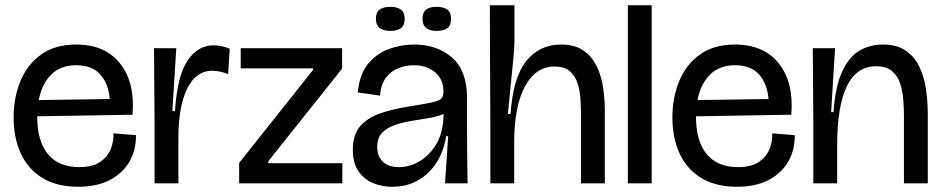

<svg xmlns="http://www.w3.org/2000/svg" viewBox="-20 -700 3603 733"><path d="M279 13Q198 13 143 -20Q88 -53 60 -113Q32 -173 32 -252Q32 -328 58.5 -391.5Q85 -455 138 -492.5Q191 -530 271 -530Q381 -530 438.5 -457.5Q496 -385 486 -262L122 -256Q122 -161 163 -111.5Q204 -62 282 -62Q335 -62 364 -83Q393 -104 404 -134Q415 -164 413 -191L499 -184Q500 -128 474.5 -83.5Q449 -39 399.5 -13Q350 13 279 13ZM271 -451Q211 -451 175 -414.5Q139 -378 128 -318L399 -322Q394 -381 362.5 -416Q331 -451 271 -451Z M570 0V-245L568 -516H653L638 -276H648Q657 -412 696.5 -469.5Q736 -527 795 -527Q826 -527 857 -514L851 -417Q834 -424 818.5 -427Q803 -430 790 -430Q729 -430 695 -362.5Q661 -295 661 -172V0Z M893 0V-78L1175 -433V-439H899V-516H1286V-438L1004 -84V-77H1287V0Z M1478 13Q1437 13 1403 -1.5Q1369 -16 1348 -47Q1327 -78 1327 -128Q1327 -188 1357 -220.5Q1387 -253 1436.5 -269Q1486 -285 1545 -294Q1602 -303 1629 -309Q1656 -315 1664.5 -323.5Q1673 -332 1673 -350Q1673 -398 1640.5 -424.5Q1608 -451 1560 -451Q1530 -451 1501.5 -440Q1473 -429 1453.5 -403.5Q1434 -378 1431 -335L1346 -347Q1352 -416 1385 -456Q1418 -496 1465 -513Q1512 -530 1561 -530Q1649 -530 1706 -480Q1763 -430 1763 -326V-228Q1763 -171 1763.5 -114Q1764 -57 1765 0H1679Q1682 -46 1685 -89Q1688 -132 1691 -180H1683Q1675 -125 1648 -81.5Q1621 -38 1577.5 -12.5Q1534 13 1478 13ZM1503 -62Q1545 -62 1583 -85Q1621 -108 1646 -150.5Q1671 -193 1673 -254L1674 -265Q1651 -255 1618.5 -249.5Q1586 -244 1551.5 -238.5Q1517 -233 1487 -222.5Q1457 -212 1438.5 -192.5Q1420 -173 1420 -138Q1420 -104 1441.5 -83Q1463 -62 1503 -62ZM1647 -582Q1593 -582 1593 -628Q1593 -653 1607 -663.5Q1621 -674 1646 -674Q1673 -674 1687.5 -663.5Q1702 -653 1702 -628Q1702 -603 1688 -592.5Q1674 -582 1647 -582ZM1471 -582Q1415 -582 1415 -628Q1415 -653 1429.5 -663.5Q1444 -674 1469 -674Q1496 -674 1510.5 -663.5Q1525 -653 1525 -628Q1525 -603 1510.5 -592.5Q1496 -582 1471 -582Z M1852 0V-226L1850 -680H1944V-541Q1944 -519 1939.5 -473Q1935 -427 1929.5 -372Q1924 -317 1919 -265H1929Q1939 -405 1989.5 -467.5Q2040 -530 2122 -530Q2176 -530 2209 -506Q2242 -482 2259.5 -444Q2277 -406 2283 -362Q2289 -318 2289 -278V0H2198V-265Q2198 -291 2196 -322.5Q2194 -354 2185 -382Q2176 -410 2155.5 -428Q2135 -446 2097 -446Q2025 -446 1984 -370Q1943 -294 1943 -155V0Z M2377 0V-680H2468V0Z M2794 13Q2713 13 2658 -20Q2603 -53 2575 -113Q2547 -173 2547 -252Q2547 -328 2573.5 -391.5Q2600 -455 2653 -492.5Q2706 -530 2786 -530Q2896 -530 2953.5 -457.5Q3011 -385 3001 -262L2637 -256Q2637 -161 2678 -111.5Q2719 -62 2797 -62Q2850 -62 2879 -83Q2908 -104 2919 -134Q2930 -164 2928 -191L3014 -184Q3015 -128 2989.5 -83.5Q2964 -39 2914.5 -13Q2865 13 2794 13ZM2786 -451Q2726 -451 2690 -414.5Q2654 -378 2643 -318L2914 -322Q2909 -381 2877.5 -416Q2846 -451 2786 -451Z M3085 0V-245L3083 -516H3168L3153 -272H3162Q3169 -370 3195 -426.5Q3221 -483 3261 -506.5Q3301 -530 3351 -530Q3405 -530 3439 -506Q3473 -482 3491 -442.5Q3509 -403 3515.5 -357Q3522 -311 3522 -266V0H3431V-257Q3431 -286 3428.5 -319Q3426 -352 3416.5 -381Q3407 -410 3385.5 -428.5Q3364 -447 3325 -447Q3176 -447 3176 -144V0Z"/></svg>

Font: Bricolage Grotesque 48pt
Style: Regular
Weight: 400
Designer: Mathieu Triay
Foundry: Atelier Triay
Version: Version 1.000; ttfautohint (v1.8.4.7-5d5b);gftools[0.9.32]